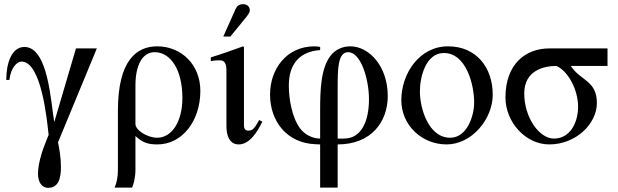

<svg xmlns="http://www.w3.org/2000/svg" viewBox="-20 -682 2961 920"><path d="M444 -450H344L240 -97C224 -183 213 -457 97 -457C36 -457 10 -380 10 -299H25C32 -359 62 -387 83 -387C178 -387 205 -110 213 -36C202 -7 189 22 180 52C168 90 162 126 162 150C162 188 178 218 211 218C261 218 272 171 272 118C272 74 264 27 258 0Z M545 132C545 166 539 196 529 217H613C620 203 629 167 629 131V-30C665 3 692 10 734 10C853 10 940 -102 940 -247C940 -371 850 -460 733 -460C634 -460 545 -392 545 -152ZM629 -273C629 -369 662 -432 721 -432C795 -432 854 -352 854 -212C854 -102 805 -22 733 -22C686 -22 629 -58 629 -88Z M1050 -507H1084L1150 -588C1166 -607 1177 -621 1177 -633C1177 -653 1160 -662 1147 -662C1126 -662 1116 -654 1109 -639ZM1222 -107C1199 -66 1191 -56 1169 -56C1154 -56 1149 -69 1149 -79V-456L1145 -460C1093 -441 1042 -423 990 -407V-389C1009 -393 1023 -393 1032 -393C1054 -393 1065 -381 1065 -344V-78C1065 -35 1078 10 1124 10C1176 10 1214 -51 1237 -99Z M1514 -18C1480 -18 1441 -35 1417 -68C1378 -122 1364 -209 1364 -273C1364 -381 1422 -436 1514 -442V-457C1506 -459 1495 -460 1487 -460C1352 -460 1274 -350 1274 -229C1274 -102 1353 3 1490 9L1514 10V217H1598V10C1759 10 1838 -98 1838 -222C1838 -365 1748 -460 1659 -460C1617 -460 1585 -442 1564 -415C1517 -355 1514 -248 1514 -153ZM1598 -18V-258C1598 -348 1598 -432 1648 -432C1709 -432 1748 -304 1748 -206C1748 -107 1715 -18 1628 -18Z M2341 -228C2341 -358 2263 -460 2127 -460C1989 -460 1903 -329 1903 -202C1903 -82 2001 10 2120 10C2241 10 2341 -112 2341 -228ZM2252 -191C2252 -125 2217 -22 2137 -22C2034 -22 1992 -161 1992 -244C1992 -313 2020 -428 2107 -428C2214 -428 2252 -276 2252 -191Z M2891 -366V-450H2612C2500 -450 2402 -377 2402 -215C2402 -97 2498 10 2612 10C2740 10 2840 -89 2840 -188C2840 -297 2762 -294 2715 -366ZM2750 -171C2750 -96 2713 -18 2634 -18C2564 -18 2492 -119 2492 -234C2492 -346 2588 -366 2646 -366C2702 -342 2750 -252 2750 -171Z"/></svg>

Font: STIXGeneral
Style: Regular
Weight: 400
Designer: MicroPress Inc., with final additions and corrections provided by Coen Hoffman, Elsevier (retired)
Version: Version 1.1.0